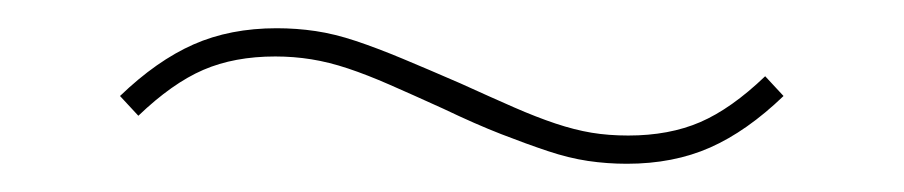

<svg xmlns="http://www.w3.org/2000/svg" viewBox="-20 -372 640 136"><path d="M424 -256Q410 -256 396.5 -258Q383 -260 368 -265Q353 -270 335 -277Q317 -284 294 -295Q272 -305 256 -312Q240 -319 226.5 -323.5Q213 -328 200.5 -330Q188 -332 175 -332Q146 -332 124 -322.5Q102 -313 78 -290L65 -304Q91 -329 117 -340.5Q143 -352 176 -352Q190 -352 203.5 -350Q217 -348 232 -343Q247 -338 265 -330.5Q283 -323 306 -313Q328 -303 344 -296Q360 -289 373.5 -284.5Q387 -280 399 -278Q411 -276 425 -276Q454 -276 476 -285.5Q498 -295 522 -318L535 -304Q509 -279 483 -267.5Q457 -256 424 -256Z"/></svg>

Font: IBM Plex Serif Thin
Style: Regular
Weight: 100
Designer: Mike Abbink, Paul van der Laan, Pieter van Rosmalen
Foundry: Bold Monday
Version: Version 3.001